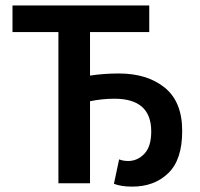

<svg xmlns="http://www.w3.org/2000/svg" viewBox="-20 -674 734 706"><path d="M464.8 12.2Q426.8 12.2 398.9 2L418 -87.9Q433.1 -82 451.2 -82Q485.4 -82 510.7 -108.4Q536.1 -134.8 536.1 -190.9Q536.1 -311 400.9 -311Q356 -311 311 -301.8V0H194.8V-556.2H25.9V-653.8H528.8V-556.2H311V-396Q361.8 -403.8 417 -403.8Q521 -403.8 585.4 -352.1Q649.9 -299.8 649.9 -193.4Q650.4 -86.9 598.6 -37.1Q546.9 12.7 464.8 12.2Z"/></svg>

Font: SourceSansPro-Semibold
Style: Regular
Weight: 600
Designer: Paul D. Hunt
Foundry: Adobe Systems Incorporated
Version: Version 2.020;PS 2.0;hotconv 1.0.86;makeotf.lib2.5.63406